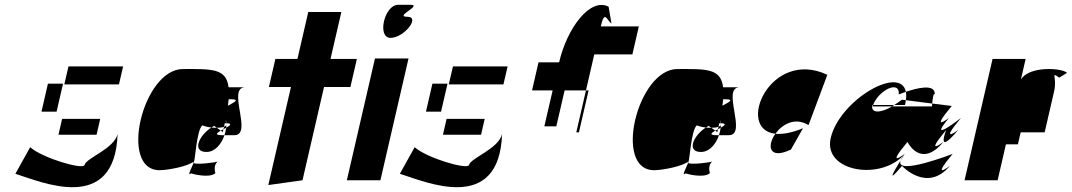

<svg xmlns="http://www.w3.org/2000/svg" viewBox="-20 -752 4471 801"><path d="M44.2 -27C152.4 7 459 143 470.6 -193C456.2 -131 339.5 -93 332.8 -64C327.7 -42 155.5 -93 105.9 -138ZM153 -286H216L243 -403H180ZM248.3 -400H476.3L493.7 -475H265.7ZM223.9 -190H382.9L398.1 -256H239.1Z M645.7 -42C680.7 -42 765.4 -58 789.2 -79C790 -78 789.5 -76 787.6 -72C785.1 -74 785.5 -76 789.2 -79C793.5 -76 800 -208 823.9 -229C825.6 -228 842.3 -222 861.8 -220C865.3 -222 869.9 -225 873.4 -227L884.6 -219C895.6 -219 905.8 -220 914.5 -223L917.9 -238H922.9C922.9 -242 922 -247 922.2 -252C923.3 -248 924.1 -243 923.9 -238C950.7 -237 940.9 -229 923.6 -219C922.3 -209 919.7 -198 916.4 -188H957.4C1037.4 -188 923.6 -388 1003.6 -388H933.6C924 -468 862.1 -464 743.1 -464C576.1 -464 473.7 -42 645.7 -42ZM777.7 -29C782 -26 853.8 -8 877.7 -29C882 -26 865.2 -57 888 -78C878.1 -74 799.8 -64 787.6 -72C780.5 -54 757.8 -12 777.7 -29ZM861.8 -220C808.9 -186 780.2 -118 841.2 -118C877.2 -118 903.9 -151 916.4 -188H907.4C874.4 -188 883.5 -197 900.8 -207L884.6 -219C877.6 -219 868.6 -219 861.8 -220ZM900.8 -207 909.4 -201C910.3 -205 911.3 -209 912.2 -213C908.7 -211 904.3 -209 900.8 -207ZM934 -338H942C985 -338 954.8 -324 930.8 -311C932.1 -321 933 -329 934 -338ZM927.5 -288C927.5 -288 927.7 -289 927.7 -289C928.7 -289 929.5 -288 930.5 -288ZM912.2 -213C915.6 -215 920.1 -217 923.6 -219C924.3 -222 924.2 -226 923.9 -229C921.4 -227 917.7 -224 914.5 -223ZM922.9 -238C923.3 -235 924 -234 924.6 -232C924 -234 924.5 -236 923.9 -238ZM889.2 -79C889.2 -79 889 -78 888 -78C888 -78 889.2 -79 889.2 -79ZM934 -277C934.2 -278 935.4 -279 935.4 -279C935.4 -279 935.2 -278 934 -277ZM923.9 -229C924.9 -229 925.1 -230 924.6 -232C924.3 -231 924.1 -230 923.9 -229Z M1101.8 -389H1193.8L1099.4 20L1242 0L1331.8 -389H1441.8L1468.8 -506H1358.8L1404.1 -702H1266.1L1220.8 -506H1128.8Z M1427 0H1567L1684.3 -508H1544.3ZM1609.1 -594C1665.1 -594 1735.5 -682 1679.5 -682C1621.5 -682 1747 -732 1691 -732H1641C1583 -732 1552.1 -594 1609.1 -594Z M1648.2 -27C1756.4 7 2063 143 2074.6 -193C2060.2 -131 1943.5 -93 1936.8 -64C1931.7 -42 1759.5 -93 1709.9 -138ZM1757 -286H1820L1847 -403H1784ZM1852.3 -400H2080.3L2097.7 -475H1869.7ZM1827.9 -190H1986.9L2002.1 -256H1843.1Z M2199.6 -375H2285.6L2250.9 -225H2300.9L2335.6 -375H2424.6L2459.2 -525H2618.2L2645.2 -642H2486.2C2502.8 -714 2511.8 -666 2531 -654L2519.1 -724C2442.4 -764 2345.6 -635 2312.6 -492H2226.6ZM2384.2 -200H2395.2L2435.6 -375H2424.6Z M2708.7 -42C2743.7 -42 2828.4 -58 2852.2 -79C2853 -78 2852.5 -76 2850.6 -72C2848.1 -74 2848.5 -76 2852.2 -79C2856.5 -76 2863 -208 2886.9 -229C2888.6 -228 2905.3 -222 2924.8 -220C2928.3 -222 2932.9 -225 2936.4 -227L2947.6 -219C2958.6 -219 2968.8 -220 2977.5 -223L2980.9 -238H2985.9C2985.9 -242 2985 -247 2985.2 -252C2986.3 -248 2987.1 -243 2986.9 -238C3013.7 -237 3003.9 -229 2986.6 -219C2985.3 -209 2982.7 -198 2979.4 -188H3020.4C3100.4 -188 2986.6 -388 3066.6 -388H2996.6C2987 -468 2925.1 -464 2806.1 -464C2639.1 -464 2536.7 -42 2708.7 -42ZM2840.7 -29C2845 -26 2916.8 -8 2940.7 -29C2945 -26 2928.2 -57 2951 -78C2941.1 -74 2862.8 -64 2850.6 -72C2843.5 -54 2820.8 -12 2840.7 -29ZM2924.8 -220C2871.9 -186 2843.2 -118 2904.2 -118C2940.2 -118 2966.9 -151 2979.4 -188H2970.4C2937.4 -188 2946.5 -197 2963.8 -207L2947.6 -219C2940.6 -219 2931.6 -219 2924.8 -220ZM2963.8 -207 2972.4 -201C2973.3 -205 2974.3 -209 2975.2 -213C2971.7 -211 2967.3 -209 2963.8 -207ZM2997 -338H3005C3048 -338 3017.8 -324 2993.8 -311C2995.1 -321 2996 -329 2997 -338ZM2990.5 -288C2990.5 -288 2990.7 -289 2990.7 -289C2991.7 -289 2992.5 -288 2993.5 -288ZM2975.2 -213C2978.6 -215 2983.1 -217 2986.6 -219C2987.3 -222 2987.2 -226 2986.9 -229C2984.4 -227 2980.7 -224 2977.5 -223ZM2985.9 -238C2986.3 -235 2987 -234 2987.6 -232C2987 -234 2987.5 -236 2986.9 -238ZM2952.2 -79C2952.2 -79 2952 -78 2951 -78C2951 -78 2952.2 -79 2952.2 -79ZM2997 -277C2997.2 -278 2998.4 -279 2998.4 -279C2998.4 -279 2998.2 -278 2997 -277ZM2986.9 -229C2987.9 -229 2988.1 -230 2987.6 -232C2987.3 -231 2987.1 -230 2986.9 -229Z M3214.8 -194C3179.5 -145 3186.4 -84 3279.6 -128L3330.1 -217C3281.5 -197 3243.1 -191 3214.8 -194ZM3214.8 -194C3242.8 -233 3296.2 -265 3353.1 -230L3431.6 -440C3192.4 -552 3046.9 -212 3214.8 -194Z M3445.6 -176C3412.8 -34 3659.1 4 3754.4 -110C3754.4 -110 3670.6 -46 3765.9 -160C3765.9 -160 3820.6 -46 3915.9 -160C3915.9 -160 3832.2 -96 3927.5 -210C3927.5 -210 3882.2 -96 3977.5 -210C3977.5 -210 3893.7 -146 3989 -260C3989 -260 3843.7 -146 3939 -260C3939 -260 3855.2 -196 3950.6 -310L3868.9 -320C3869 -316 3868 -312 3868.1 -308H3702.1C3650.2 -278 3611.6 -280 3619.5 -314H3622.5C3644.3 -374 3734.2 -421 3729.7 -358C3729.7 -358 3741.8 -363 3759.2 -369C3736.3 -482 3482.1 -334 3445.6 -176ZM3620.1 -308H3702.1C3704.6 -310 3708 -312 3710.5 -314H3622.5C3622 -312 3620.6 -310 3620.1 -308ZM3710.5 -314H3755.5C3757.1 -321 3758.7 -328 3759.1 -334L3742.6 -336C3731.5 -327 3721.1 -321 3710.5 -314ZM3759.2 -369C3760.9 -359 3761.3 -348 3759.1 -334L3868.9 -320C3873.9 -372 3879.7 -358 3879.7 -358C3882.5 -405 3803.7 -384 3759.2 -369ZM3736.9 -82C3746.4 -97 3754.4 -110 3754.4 -110C3744.9 -99 3739.5 -89 3736.9 -82ZM3736.9 -82C3711.5 -41 3673.7 23 3742.9 -60C3742.9 -60 3847.5 54 3942.9 -60C3942.9 -60 3859.1 4 3954.4 -110C3954.4 -110 3714.9 -17 3736.9 -82Z M4004 0H4142L4176.6 -150H4226.6L4238.2 -200H4338.2L4377.4 -370C4391.5 -431 4361 -455 4398.8 -428L4431.4 -448C4412.3 -469 4272.4 -478 4239 -420L4258.8 -506H4120.8Z"/></svg>

Font: Digital Distortion
Style: Obl
Weight: 400
Version: Version 1